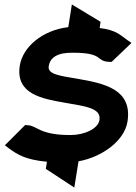

<svg xmlns="http://www.w3.org/2000/svg" viewBox="-20 -719 611 863"><path d="M2 -66 23 -50C58 -25 94 -1 191 8L186 40L314 124L333 6C439 -13 539 -86 553 -172C576 -318 449 -344 328 -365C253 -378 193 -384 199 -421C205 -462 240 -483 308 -482C448 -482 409 -444 470 -441H482L571 -526L551 -540C523 -559 504 -584 428 -593L432 -621L303 -699L287 -597C169 -583 82 -507 69 -424C49 -296 169 -275 273 -257C363 -241 436 -234 427 -179C421 -141 360 -112 297 -112C159 -112 149 -152 107 -156L93 -157Z"/></svg>

Font: Charger Pro
Style: UltraExtObl
Weight: 900
Designer: Jasper
Foundry: Cannot Into Space Fonts
Version: Version 1.09